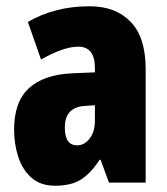

<svg xmlns="http://www.w3.org/2000/svg" viewBox="-20 -583 534 613"><path d="M266 -563Q349 -563 397 -513.5Q445 -464 445 -363V0H328L301 -73H298Q271 -31 239.5 -10.5Q208 10 156 10Q109 10 80 -16Q51 -42 38 -83Q25 -124 25 -169Q25 -258 72.5 -301.5Q120 -345 211 -349L283 -352V-366Q283 -434 230 -434Q183 -434 111 -393L69 -513Q110 -537 159.5 -550Q209 -563 266 -563ZM253 -245Q187 -242 187 -176Q187 -119 226 -119Q250 -119 266.5 -141Q283 -163 283 -198V-247Z"/></svg>

Font: Noto Sans Thai Looped ExtraCondensed Black
Style: Regular
Weight: 900
Width: 2
Designer: Sasikarn Vongin, Ben Mitchell
Foundry: The Fontpad Ltd
Version: Version 1.001; ttfautohint (v1.8.4.7-5d5b)